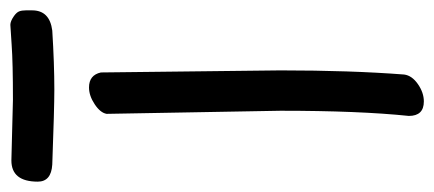

<svg xmlns="http://www.w3.org/2000/svg" viewBox="-305 -584 839 371"><g transform="rotate(-90 114.5 -398.5)"><path d="M-51 -745Q-51 -719 -18 -717Q90 -713 127 -713Q177 -713 241 -717Q280 -722 280 -756V-768Q280 -776 278 -781Q276 -786 269 -791Q259 -798 252 -798Q248 -798 213.5 -795.5Q179 -793 107 -793L-10 -796Q-51 -796 -51 -745ZM131 -646Q115 -646 98.5 -635Q82 -624 80 -612L86 -276Q86 -124 76 -28Q76 1 104 1Q121 1 137.5 -10.5Q154 -22 156 -37Q164 -141 164 -276L160 -623Q155 -646 131 -646Z"/></g></svg>

Font: Patrick Hand SC
Style: Regular
Weight: 400
Designer: Patrick Wagesreiter
Foundry: Patrick Wagesreiter
Version: Version 2.001; ttfautohint (v1.8.2)